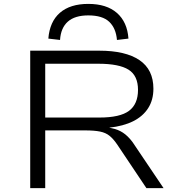

<svg xmlns="http://www.w3.org/2000/svg" viewBox="-20 -965 918 985"><path d="M135 0V-705H489Q624 -705 695.5 -656.5Q767 -608 767 -510Q767 -452 740 -410Q713 -368 663 -343Q613 -318 540 -310L545 -309L554 -307Q585 -301 610.5 -284.5Q636 -268 660 -236L819 0H731L583 -221Q563 -251 543 -267.5Q523 -284 493.5 -290Q464 -296 417 -296H212V0ZM212 -362H490Q596 -362 642 -396.5Q688 -431 688 -504Q688 -577 639.5 -607.5Q591 -638 484 -638H212ZM288 -760 228 -767Q235 -854 287.5 -899.5Q340 -945 433 -945Q527 -945 580 -898.5Q633 -852 639 -767L580 -760Q575 -820 540.5 -853Q506 -886 433 -886Q364 -886 328 -854Q292 -822 288 -760Z"/></svg>

Font: Nunito Sans 7pt Expanded Light
Style: Regular
Weight: 300
Width: 7
Designer: Vernon Adams
Foundry: Vernon Adams
Version: Version 3.101;gftools[0.9.27]